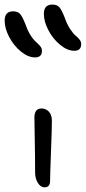

<svg xmlns="http://www.w3.org/2000/svg" viewBox="-50 -825 372 832"><path d="M272 -605Q241.7 -605 210.4 -630.9Q179.2 -656.7 159.7 -694.1Q140.1 -731.4 140.1 -765.1Q140.1 -805.2 176.8 -805.2Q196.3 -805.2 206.5 -794.4Q216.8 -783.7 231 -747.1Q240.7 -718.8 254.2 -698.7Q267.6 -678.7 277.6 -670.7Q287.6 -662.6 294.7 -653.6Q301.8 -644.5 301.8 -633.8Q301.8 -605 272 -605ZM102.1 -576.2Q71.8 -576.2 40.5 -601.8Q9.3 -627.4 -10.3 -664.8Q-29.8 -702.1 -29.8 -735.8Q-29.8 -775.9 6.8 -775.9Q26.4 -775.9 36.6 -765.1Q46.9 -754.4 61 -717.8Q68.8 -694.8 79.3 -677.2Q89.8 -659.7 98.6 -650.6Q107.4 -641.6 115.2 -634.5Q123 -627.4 127.4 -620.6Q131.8 -613.8 131.8 -605Q131.8 -576.2 102.1 -576.2ZM143.1 -13.2Q126 -13.2 114 -32.5Q102.1 -51.8 102.1 -77.1Q102.1 -151.4 100.6 -220.5Q99.1 -289.6 99.1 -314.9Q99.1 -355 129.9 -355Q148.4 -355 161.4 -341.6Q174.3 -328.1 174.8 -304.2Q175.3 -278.3 171.1 -171.4Q167 -64.5 167 -41Q167 -13.2 143.1 -13.2Z"/></svg>

Font: Shantell Sans Irregular Bouncy
Style: Regular
Weight: 300
Designer: Stephen Nixon, Anya Danilova, Shantell Martin
Foundry: Arrow Type
Version: Version 1.006;[9816181b4]